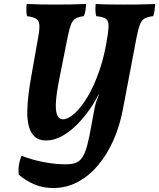

<svg xmlns="http://www.w3.org/2000/svg" viewBox="-20 -699 801 966"><path d="M247.2 247Q196.1 247 153.4 228.9Q110.7 210.9 74 179.7Q71.6 151.7 75.7 127.9Q79.7 104.2 88.8 85Q140.9 105.1 199.1 116.4Q257.3 127.7 310.6 127.7Q340.9 127.7 360.9 120.3Q380.9 112.9 394.7 91.9Q408.5 71 419.3 30.3Q430 -10.4 441.4 -76.5Q449.4 -121.1 453.9 -145Q458.4 -169 463.7 -185.4Q469 -201.9 477.6 -223.6H475.1Q458.5 -187.9 430.6 -147.8Q402.6 -107.8 367.5 -72.2Q332.3 -36.5 292.5 -14.4Q252.6 7.8 212 7.8Q175.1 7.8 154.3 -11.7Q133.4 -31.3 124.9 -64.5Q116.5 -97.8 117.3 -139.4Q118.1 -181.1 123.7 -226.1Q129.4 -271.1 137.1 -313.4L173.8 -521.3Q180.3 -559 177.4 -578.1Q174.5 -597.2 159.8 -605.7Q145.2 -614.2 115.7 -617.7Q113.2 -631.4 112.7 -647.1Q112.2 -662.8 114.2 -679Q147.4 -677.5 184.1 -676.7Q220.8 -676 262.1 -676Q299.2 -676 337.3 -676.7Q375.3 -677.5 413.1 -679Q412.6 -663.3 410.4 -648.1Q408.1 -632.9 401.5 -617.7Q374.5 -614.2 360.1 -605.7Q345.6 -597.2 337.4 -576.3Q329.2 -555.4 320.6 -513.5L279.2 -305.8Q265.6 -238.8 261.9 -192.7Q258.1 -146.6 266.7 -122.7Q275.3 -98.8 297.2 -98.8Q321.6 -98.8 354.1 -127.2Q386.6 -155.6 419.7 -210.3Q452.7 -265.1 480.1 -344.1Q507.5 -423.1 522 -524.2Q527.5 -559.5 525.6 -578.7Q523.6 -597.8 509.9 -606Q496.2 -614.2 463.9 -617.7Q460.4 -632.4 460.1 -647.9Q459.9 -663.3 461.4 -679Q490.7 -677 530 -676.5Q569.3 -676 609.1 -676Q639.5 -676 664.8 -676.3Q690 -676.5 713.7 -677.3Q737.4 -678 760.8 -679Q759.8 -661.3 757.5 -645.9Q755.2 -630.4 751.2 -617.7Q723.8 -614.8 708.3 -606.5Q692.9 -598.3 684.4 -576.4Q675.9 -554.5 666.8 -509.5L597.7 -146.1Q582.2 -64.5 550.6 6.9Q518.9 78.3 473.4 132.3Q427.9 186.4 370.9 216.7Q313.9 247 247.2 247Z"/></svg>

Font: Vollkorn
Style: Italic
Weight: 400
Italic angle: -11°
Designer: Friedrich Althausen
Foundry: Friedrich Althausen
Version: Version 5.001